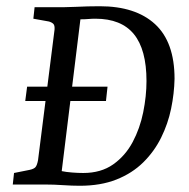

<svg xmlns="http://www.w3.org/2000/svg" viewBox="-20 -592 607 616"><path d="M236 4Q211 4 182 2Q153 0 125 0H21L25 -37L75 -47Q89 -50 94 -56Q99 -62 102 -78L155 -497Q156 -510 151.5 -515Q147 -520 137 -523L87 -532L91 -569H188Q203 -569 222 -570Q241 -571 261 -571.5Q281 -572 300 -572Q415 -572 477.5 -514.5Q540 -457 540 -339Q539 -292 529 -243.5Q519 -195 497 -150.5Q475 -106 439.5 -71Q404 -36 353.5 -16Q303 4 236 4ZM61 -268 67 -314H325L320 -268ZM247 -37Q304 -37 343 -64.5Q382 -92 405.5 -136Q429 -180 439.5 -232Q450 -284 450 -332Q450 -433 409.5 -482.5Q369 -532 286 -532Q275 -532 263.5 -531Q252 -530 238 -530L178 -43Q192 -40 211.5 -38.5Q231 -37 247 -37Z"/></svg>

Font: Yrsa
Style: Italic
Weight: 400
Italic angle: -7.10001°
Designer: Anna Giedrys (Yrsa+Rasa design), David Brezina (Yrsa art-direction, Rasa art-direction, design)
Foundry: Rosetta Type Foundry
Version: Version 2.004